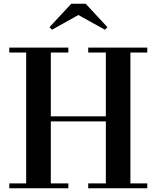

<svg xmlns="http://www.w3.org/2000/svg" viewBox="-20 -1004 835 1024"><path d="M765.5 -750V-724H675.5V-26H765.5V0H450.5V-26H544.5V-356.5H251V-26H344.5V0H29.5V-26H119.5V-724H29.5V-750H344.5V-724H251V-383.5H544.5V-724H450.5V-750ZM257.5 -845.5 244 -859 360 -984H437L553 -859L539.5 -845.5L398 -924Z"/></svg>

Font: Bodoni Moda SC 9pt SemiBold
Style: Regular
Weight: 600
Designer: Owen Earl
Foundry: indestructible type
Version: Version 2.005